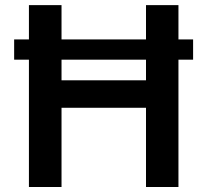

<svg xmlns="http://www.w3.org/2000/svg" viewBox="-20 -748 829 768"><path d="M752.4 -590.3V-509.3H36.6V-590.3ZM95.7 0V-727.5H226.1V-426.8H564V-727.5H693.8V0H564V-316.9H226.1V0Z"/></svg>

Font: Inter 18pt SemiBold
Style: Regular
Weight: 600
Designer: Rasmus Andersson
Foundry: rsms
Version: Version 4.001;git-66647c0bb